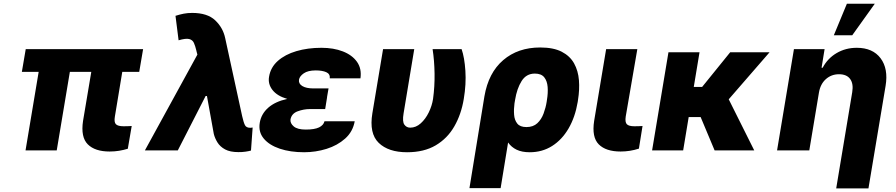

<svg xmlns="http://www.w3.org/2000/svg" viewBox="-20 -810 4828 1034"><path d="M750.7 -545.5 729.8 -422.9H638.5L598.7 -182.5Q593.4 -152 604.2 -141Q615.1 -130 646.3 -130Q659.1 -130 669.7 -130.5Q680.4 -131 689.3 -131.4L668.3 -8.9Q646 -2.1 621.4 2Q596.9 6 570.3 6Q491.5 6 452.8 -32.7Q414.1 -71.4 427.2 -158.7L471.6 -422.9H356.2L285.5 0H117.5L188.2 -422.9H97.7L118.6 -545.5Z M1263.5 9.2Q1219.1 9.2 1192.1 -5.5Q1165.1 -20.2 1151.1 -43Q1137.1 -65.7 1131.4 -88.8L1094.5 -293H1087.4L937.5 0H760.3L1043 -516L1039.1 -530.5Q1038.4 -533 1037.3 -538.4Q1031.6 -562.5 1024.3 -578.8Q1017 -595.2 998.8 -599.8Q980.5 -604.4 941.8 -593L925.1 -724.8Q948.2 -732.2 969.3 -736.3Q990.4 -740.4 1014.9 -740.4Q1096.9 -740.4 1139 -700.5Q1181.1 -660.5 1192.8 -604.4L1284.1 -184.7Q1291.9 -150.2 1299.2 -136Q1306.5 -121.8 1327.4 -121.8Q1331.3 -121.8 1332.4 -122.2Q1333.5 -122.5 1340.6 -123.2L1331.7 0.7Q1323.2 3.6 1303.3 6.6Q1283.4 9.6 1263.5 9.2Z M1527 -277.3Q1472.7 -293 1447.4 -325.5Q1422.2 -358 1429 -396.7Q1437.1 -447.1 1476.2 -481.9Q1515.3 -516.7 1576.2 -534.6Q1637.1 -552.6 1711.3 -552.6Q1776.3 -552.6 1826.3 -533.2Q1876.4 -513.8 1902.5 -477.1Q1928.6 -440.3 1921.2 -388.1H1756Q1758.5 -411.9 1736.9 -421.3Q1715.2 -430.8 1680.4 -430.8Q1638.5 -430.8 1615.9 -415.1Q1593.4 -399.5 1590.2 -380.7Q1587 -359.4 1608.1 -346.6Q1629.3 -333.8 1668 -333.8H1749.3L1741.1 -286.2H1741.5L1731.2 -222.7H1649.9Q1615.8 -222.7 1583.1 -210.6Q1550.4 -198.5 1544.4 -166.9Q1541.9 -146.3 1561.8 -129.3Q1581.7 -112.2 1626.8 -112.2Q1674 -112.2 1698.2 -123.9Q1722.3 -135.7 1727.6 -157H1890.3Q1880.3 -100.9 1838.8 -63.7Q1797.2 -26.6 1738.6 -8.3Q1680 9.9 1617.9 9.9Q1543.7 9.9 1486.7 -9.2Q1429.7 -28.4 1400.2 -64.1Q1370.7 -99.8 1378.9 -148.8Q1386.7 -196.4 1424.4 -229.8Q1462 -263.1 1527 -277.3Z M2043 -545.5H2210.9L2153.4 -198.9Q2146 -154.8 2157.7 -138.7Q2169.4 -122.5 2188.9 -122.5Q2220.2 -122.5 2245.9 -145.8Q2271.7 -169 2289.1 -204.7Q2306.5 -240.4 2312.1 -277Q2321.4 -343.8 2320.3 -414.2Q2319.2 -484.7 2309.7 -545.5H2465.9Q2481.5 -500.7 2486.3 -428.8Q2491.1 -356.9 2477.6 -277Q2464.1 -194.6 2426.8 -129.6Q2389.6 -64.6 2326.5 -27.3Q2263.5 9.9 2172.2 9.9Q2071.7 9.9 2019.5 -40.7Q1967.3 -91.3 1985.4 -200.3Z M2508.2 203.1 2588.8 -291.2Q2610.4 -418 2690 -486.2Q2769.5 -554.3 2889.2 -554.3Q2960.6 -554.3 3005 -531.4Q3049.4 -508.5 3071.6 -468.8Q3093.8 -429 3097.8 -378.2Q3101.9 -327.4 3092.7 -271.3L3091.3 -261.4Q3077.4 -179 3041.9 -118.1Q3006.4 -57.2 2953.1 -23.6Q2899.9 9.9 2832.7 9.9Q2790.8 9.9 2762.4 -3.7Q2734 -17.4 2716.3 -42.6L2676.1 203.1ZM2750.7 -253.2Q2746.4 -221.6 2748.6 -192.5Q2750.7 -163.4 2765.8 -144.5Q2780.9 -125.7 2815 -125.7Q2851.6 -125.7 2873.6 -146.3Q2895.6 -166.9 2907.3 -198.3Q2919 -229.8 2924 -261.4L2925.4 -271.3Q2931.8 -309.3 2929.3 -341.6Q2926.8 -373.9 2910.9 -393.8Q2894.9 -413.7 2860.4 -413.7Q2814.3 -413.7 2789.1 -373.6Q2763.8 -333.5 2753.9 -272Z M3244.3 -545.5H3412.3L3349.8 -182.5Q3345.2 -152 3355.8 -141Q3366.5 -130 3396.7 -130Q3411.6 -130 3421 -130.5Q3430.4 -131 3440.3 -131.4L3420.8 -9.6Q3372.9 6 3322.1 6Q3242.9 6 3204.5 -32.7Q3166.2 -71.4 3179.7 -158.7Z M3747.2 -528.4 3716.3 -342H3761.4L3912.3 -528.4H4124.3L3904.5 -275.2L4041.9 0H3828.5L3753.2 -179.7H3688.9L3659.1 0H3491.8L3579.9 -528.4Z M4390.3 -311.1 4338.4 0H4164.8L4255.7 -545.5H4420.8L4404.5 -445.3H4410.5Q4436.8 -495.4 4485.3 -524Q4533.7 -552.6 4594.1 -552.6Q4680 -552.6 4722.3 -496.3Q4764.6 -440 4749.3 -347.7L4657 204.5H4483.3L4569.6 -313.6Q4577.1 -359 4558.4 -384.6Q4539.8 -410.2 4498.2 -410.2Q4457.4 -410.2 4427.7 -383.9Q4398.1 -357.6 4390.3 -311.1ZM4470.5 -620 4540.8 -789.8H4691.1L4569.6 -620Z"/></svg>

Font: Inter UI Extra Bold
Style: Italic
Weight: 800
Italic angle: 9.39999°
Designer: Rasmus Andersson
Foundry: rsms
Version: 3.2;8d6f07862